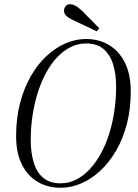

<svg xmlns="http://www.w3.org/2000/svg" viewBox="-20 -870 649 906"><path d="M266 16Q205 16 157.5 -12Q110 -40 83 -94.5Q56 -149 56 -228Q56 -312 74.5 -383Q93 -454 125 -510Q157 -566 199.5 -605.5Q242 -645 289.5 -665.5Q337 -686 386 -686Q447 -686 494.5 -657.5Q542 -629 569.5 -574Q597 -519 597 -439Q597 -355 578.5 -284.5Q560 -214 527.5 -158.5Q495 -103 453 -64Q411 -25 363 -4.5Q315 16 266 16ZM266 -5Q305 -5 339.5 -22.5Q374 -40 403 -71Q432 -102 455.5 -144.5Q479 -187 495 -238Q511 -289 519.5 -345.5Q528 -402 528 -461Q528 -521 513.5 -567Q499 -613 468 -639Q437 -665 386 -665Q347 -665 312.5 -647.5Q278 -630 249 -599Q220 -568 197 -525.5Q174 -483 158 -432Q142 -381 133.5 -325Q125 -269 125 -210Q125 -150 139 -103.5Q153 -57 184 -31Q215 -5 266 -5ZM448 -737 437 -722Q408 -736 379 -749.5Q350 -763 321 -777Q299 -788 290.5 -798Q282 -808 282 -820Q282 -831 289.5 -840.5Q297 -850 310 -850Q322 -850 335 -843.5Q348 -837 367 -819Q387 -799 407 -778.5Q427 -758 448 -737Z"/></svg>

Font: Source Serif 4 60pt
Style: Italic
Weight: 400
Italic angle: -12°
Version: Version 4.004;hotconv 1.0.116;makeotfexe 2.5.65601